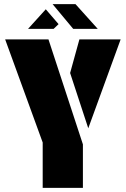

<svg xmlns="http://www.w3.org/2000/svg" viewBox="-20 -911 610 931"><path d="M382 -211V0H187V-220L5 -720H215ZM408 -289 320 -557 365 -720H565ZM235 -891H346L454 -771H335ZM202 -866 264 -794 240 -771H116Z"/></svg>

Font: Protest Guerrilla
Style: Regular
Weight: 400
Designer: Octavio Pardo
Foundry: Ashler Design
Version: Version 2.005; ttfautohint (v1.8.4.7-5d5b)